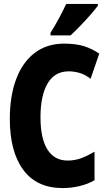

<svg xmlns="http://www.w3.org/2000/svg" viewBox="-20 -947 540 977"><path d="M299 10Q167 10 98.5 -82.5Q30 -175 30 -342Q30 -459 62.5 -545Q95 -631 157 -678Q219 -725 306 -725Q365 -725 406 -712.5Q447 -700 485 -674L441 -546Q413 -568 384.5 -576Q356 -584 330 -584Q258 -584 222 -522Q186 -460 186 -351Q186 -242 221.5 -186Q257 -130 324 -130Q362 -130 395.5 -143Q429 -156 461 -175V-30Q427 -10 384 0Q341 10 299 10ZM237 -780Q262 -820 281.5 -856.5Q301 -893 317 -927H478V-918Q465 -900 441 -872.5Q417 -845 390 -817Q363 -789 339 -767H237Z"/></svg>

Font: Noto Sans Mono ExtraCondensed Black
Style: Regular
Weight: 900
Width: 2
Designer: Monotype Design Team
Foundry: Monotype Imaging Inc.
Version: Version 2.014